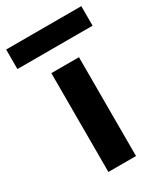

<svg xmlns="http://www.w3.org/2000/svg" viewBox="-229 -766 730 843"><g transform="rotate(-30 135.5 -345.0)"><path d="M65 0V-501H205V0ZM-55 -591V-690H326V-591Z"/></g></svg>

Font: DM Sans 17pt ExtraBold
Style: Regular
Weight: 800
Version: Version 4.004;gftools[0.9.30]